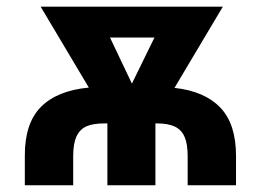

<svg xmlns="http://www.w3.org/2000/svg" viewBox="-20 -550 774 570"><path d="M53.7 0V-86.9Q53.2 -184.1 101.6 -232.7Q149.9 -281.2 243.7 -290L100.6 -530.3H641.6L498 -289.1Q587.4 -279.3 634 -230.7Q680.7 -182.1 680.7 -86.9V0H537.1V-86.9Q537.1 -123 527.8 -144Q518.6 -165 498.8 -174.3Q479 -183.6 446.3 -183.6H441.4V0H298.8V-183.6H289.1Q257.3 -183.6 237.5 -175.3Q217.8 -167 207.5 -145.8Q197.3 -124.5 197.3 -86.9V0ZM371.6 -301.8 438.5 -438.5H306.6Z"/></svg>

Font: Pretendard
Style: Bold
Weight: 700
Designer: Base glyphs from Inter by Rasmus Andersson; Hangeul glyphs from Noto Sans CJK(Source Han Sans) by Jang Soo-young and Kan
Foundry: Kil Hyung-jin
Version: Version 1.309